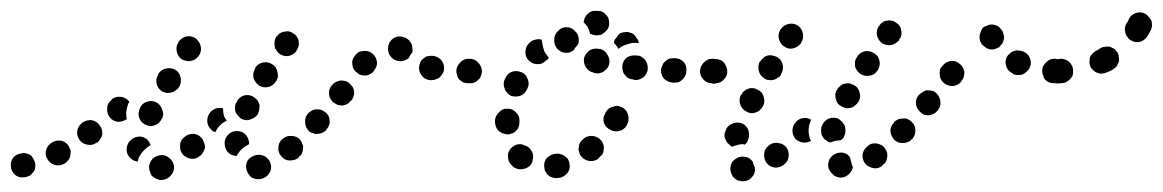

<svg xmlns="http://www.w3.org/2000/svg" viewBox="-33 -302 2138 353"><path d="M285 15Q289 6 285 -3Q283 -7 280 -10Q277 -13 273 -15Q269 -17 265 -17Q260 -17 256 -15H255Q246 -11 243 -3Q239 6 243 14Q244 19 247 22Q251 25 255 27Q259 29 263 29Q268 29 272 27H273Q281 23 285 15ZM461 18Q467 10 465 1Q464 -4 462 -7Q459 -11 455 -14Q452 -16 447 -17Q443 -18 439 -17H438Q429 -15 423 -8Q418 0 420 9Q421 13 423 17Q426 21 429 24Q433 26 437 27Q442 28 446 27H447Q456 25 461 18ZM19 22Q23 21 26 17Q29 14 31 10Q32 6 32 1Q32 -3 30 -7Q28 -11 25 -15Q22 -18 18 -19Q13 -21 9 -21L8 -20Q-1 -20 -8 -13Q-14 -6 -13 3Q-13 12 -6 19Q1 25 10 24H11Q15 24 19 22ZM92 -7Q95 -10 96 -15Q97 -19 97 -24Q96 -28 94 -32Q90 -40 81 -43Q72 -45 64 -41L63 -40Q55 -36 52 -27Q49 -18 54 -10Q58 -2 67 1Q76 4 85 -1Q89 -3 92 -7ZM200 -29V-30Q201 -39 208 -45Q215 -51 225 -51Q232 -50 237 -46Q242 -41 244 -35Q238 -32 233 -27Q226 -20 222 -12Q221 -8 220 -5Q211 -6 205 -13Q199 -20 200 -29ZM522 -20Q524 -24 524 -28Q525 -33 523 -37Q522 -41 519 -45Q513 -52 503 -52Q494 -53 487 -47L486 -46Q483 -44 481 -40Q479 -36 479 -31Q478 -27 480 -22Q481 -18 484 -15Q487 -11 491 -9Q495 -7 499 -7Q504 -7 508 -8Q512 -9 516 -12V-13Q520 -16 522 -20ZM341 -23Q343 -27 344 -31Q344 -36 342 -40Q341 -44 338 -48Q332 -55 323 -56Q313 -56 306 -50Q302 -47 300 -43Q298 -39 298 -34Q298 -30 299 -25Q301 -21 303 -18Q310 -11 319 -10Q328 -9 335 -16H336Q339 -19 341 -23ZM386 -22Q380 -29 380 -39Q380 -44 382 -48Q384 -52 387 -55Q390 -58 395 -60Q399 -61 403 -61Q413 -61 419 -54Q425 -47 425 -38V-37Q425 -37 425 -37Q425 -37 425 -37Q421 -35 418 -33Q410 -28 405 -20Q403 -18 402 -15Q392 -16 386 -22ZM155 -55Q156 -64 150 -72Q145 -79 136 -81Q127 -82 119 -77L118 -76Q111 -71 109 -62Q108 -52 113 -45Q119 -37 128 -36Q137 -34 145 -40H146Q153 -46 155 -55ZM573 -80Q573 -89 566 -95Q562 -98 558 -100Q554 -101 549 -101Q545 -101 541 -99Q537 -97 534 -94L533 -93Q527 -86 528 -77Q528 -68 535 -61Q538 -58 543 -57Q547 -55 551 -56Q556 -56 560 -58Q564 -60 567 -63V-64Q574 -71 573 -80ZM348 -80Q348 -89 354 -96L355 -97Q359 -101 365 -103Q371 -104 377 -103Q377 -95 379 -88Q381 -84 384 -80Q377 -77 372 -72Q366 -66 363 -59Q360 -60 358 -61Q356 -63 355 -64Q348 -71 348 -80ZM223 -85Q226 -77 234 -73Q238 -71 243 -70Q247 -70 252 -72Q256 -73 259 -76Q262 -79 264 -83L265 -84Q269 -92 265 -101Q262 -110 254 -114Q246 -118 237 -115Q228 -112 224 -103V-102Q220 -94 223 -85ZM205 -115Q204 -115 204 -115Q204 -116 204 -116Q198 -123 189 -124Q179 -125 172 -119V-118Q164 -112 164 -103Q163 -94 169 -86Q175 -79 184 -78Q193 -78 200 -83Q199 -89 199 -96Q200 -104 203 -112L204 -113Q204 -114 205 -115ZM399 -105Q399 -100 400 -96Q402 -92 405 -89Q408 -85 412 -83Q421 -79 429 -83Q438 -86 442 -94V-95Q444 -99 444 -104Q445 -108 443 -112Q442 -116 438 -120Q435 -123 431 -125Q423 -129 414 -126Q405 -122 402 -114L401 -113Q399 -109 399 -105ZM618 -134Q617 -143 609 -149Q606 -152 602 -153Q597 -154 593 -154Q588 -153 584 -151Q580 -149 578 -146L577 -145Q571 -138 572 -128Q573 -119 581 -113Q584 -111 588 -109Q593 -108 597 -108Q602 -109 606 -111Q609 -113 612 -117H613Q619 -125 618 -134ZM255 -148Q257 -139 265 -134Q269 -132 274 -131Q278 -131 282 -132Q287 -133 290 -136Q294 -138 296 -142L297 -143Q301 -151 299 -160Q297 -169 289 -174Q281 -178 272 -176Q263 -174 258 -166V-165Q253 -157 255 -148ZM433 -168Q432 -164 433 -159Q434 -155 437 -151Q439 -148 443 -145Q451 -140 460 -142Q469 -144 474 -152L475 -153Q477 -157 478 -161Q478 -166 477 -170Q476 -174 474 -178Q471 -182 467 -184Q460 -189 450 -187Q441 -185 436 -177V-176Q434 -172 433 -168ZM845 -155Q852 -162 852 -171Q852 -175 850 -180Q848 -184 845 -187Q842 -190 838 -192Q834 -193 829 -194Q819 -194 813 -187Q806 -180 806 -171Q806 -167 808 -162Q809 -158 812 -155Q816 -152 820 -150Q824 -149 828 -149H829Q839 -148 845 -155ZM764 -155Q769 -156 773 -158Q776 -160 779 -164Q782 -168 783 -172Q785 -181 780 -189Q775 -197 765 -199Q760 -200 756 -199Q751 -199 748 -196Q744 -194 741 -190Q739 -187 738 -182Q736 -173 741 -165Q746 -157 755 -155H756Q760 -154 764 -155ZM660 -189Q658 -199 651 -204Q647 -207 643 -208Q639 -209 634 -208Q630 -208 626 -206Q622 -203 620 -200L619 -199Q613 -192 615 -182Q616 -173 624 -168Q627 -165 631 -164Q636 -163 640 -163Q645 -164 648 -166Q652 -168 655 -172V-173Q661 -180 660 -189ZM698 -190Q689 -192 684 -200L683 -201Q679 -209 681 -218Q683 -227 691 -232Q699 -237 708 -234Q717 -232 722 -224Q725 -219 725 -215Q726 -210 725 -205Q724 -204 723 -203Q720 -199 719 -196Q718 -195 717 -194Q716 -193 715 -193Q707 -188 698 -190ZM292 -207Q294 -198 301 -193Q305 -191 310 -190Q314 -189 318 -190Q323 -191 326 -193Q330 -196 333 -200Q338 -208 336 -217Q334 -226 326 -232Q323 -234 318 -235Q314 -236 310 -235Q305 -234 301 -231Q298 -229 295 -225V-224Q290 -217 292 -207ZM472 -227Q471 -222 472 -218Q472 -213 475 -210Q477 -206 481 -203Q488 -198 497 -199Q507 -201 512 -208V-209Q515 -213 516 -217Q517 -221 516 -226Q516 -230 513 -234Q511 -238 507 -240Q500 -246 491 -244Q481 -243 476 -235H475Q473 -231 472 -227Z M1011 15Q1016 8 1014 -2Q1013 -6 1011 -10Q1008 -13 1004 -16Q1001 -18 996 -19Q992 -20 987 -19Q987 -19 986 -19Q977 -17 971 -10Q966 -2 968 7Q968 12 971 15Q973 19 977 22Q981 24 985 25Q989 26 994 25Q995 25 996 25Q1005 23 1011 15ZM935 7Q930 9 926 9Q922 10 917 8Q913 7 910 4Q909 3 908 2Q901 -4 901 -14Q900 -23 907 -30Q910 -33 914 -35Q918 -37 923 -37Q927 -37 931 -35Q935 -34 939 -31Q939 -30 940 -30Q944 -26 946 -21Q948 -16 947 -11Q946 -8 946 -6Q946 -5 946 -5Q945 -3 944 -1Q943 0 942 2Q939 5 935 7ZM1075 -19Q1077 -23 1077 -28Q1078 -32 1076 -37Q1075 -41 1072 -44Q1066 -51 1057 -52Q1047 -53 1040 -47L1039 -46Q1035 -43 1033 -39Q1031 -35 1031 -30Q1030 -26 1032 -22Q1033 -17 1036 -14Q1042 -7 1051 -6Q1061 -5 1068 -11L1069 -13Q1073 -16 1075 -19ZM883 -62Q877 -69 877 -79V-81Q878 -90 885 -96Q891 -103 901 -102Q910 -102 916 -95Q923 -88 922 -79V-77Q922 -71 919 -65Q915 -60 910 -57Q908 -57 906 -56Q904 -55 902 -55Q901 -55 899 -55Q890 -56 883 -62ZM1122 -90Q1120 -99 1112 -104Q1108 -106 1104 -107Q1099 -108 1095 -106Q1090 -105 1087 -103Q1083 -100 1081 -96L1080 -94Q1075 -86 1077 -77Q1080 -68 1088 -64Q1096 -59 1105 -61Q1114 -63 1119 -71L1120 -73Q1124 -81 1122 -90ZM893 -148Q893 -143 895 -139Q896 -135 899 -132Q902 -128 906 -126Q915 -123 924 -126Q932 -129 936 -138L937 -140Q941 -148 937 -157Q934 -166 926 -169Q917 -173 908 -170Q900 -167 896 -158L895 -156Q893 -152 893 -148ZM839 -150Q843 -152 846 -155Q850 -158 851 -162Q853 -167 853 -171Q853 -180 846 -187Q840 -194 830 -194V-193Q825 -193 821 -192Q817 -190 814 -187Q811 -184 809 -180Q807 -175 808 -171Q808 -162 814 -155Q821 -148 830 -149H831Q835 -149 839 -150ZM1294 -155Q1301 -162 1301 -171Q1301 -180 1294 -187Q1288 -193 1279 -194H1277Q1267 -194 1261 -187Q1254 -180 1254 -171Q1254 -162 1261 -155Q1267 -149 1276 -149H1278Q1288 -148 1294 -155ZM1215 -151Q1219 -153 1222 -156Q1225 -159 1227 -163Q1229 -167 1229 -172Q1230 -181 1224 -188Q1217 -195 1208 -195H1206Q1201 -195 1197 -194Q1193 -192 1190 -189Q1186 -186 1185 -182Q1183 -178 1182 -174Q1182 -164 1188 -157Q1195 -151 1204 -150H1206Q1210 -150 1215 -151ZM1150 -160Q1157 -166 1158 -175Q1158 -180 1157 -184Q1156 -188 1153 -192Q1150 -195 1146 -198Q1142 -200 1138 -200H1136Q1127 -201 1119 -196Q1112 -190 1111 -180Q1111 -176 1112 -172Q1113 -167 1116 -164Q1119 -160 1123 -158Q1127 -156 1131 -156L1133 -155Q1142 -154 1150 -160ZM1068 -167Q1072 -168 1076 -170Q1080 -173 1083 -176Q1086 -180 1087 -184Q1089 -193 1084 -201Q1080 -209 1071 -212H1069Q1060 -214 1052 -210Q1044 -205 1041 -196Q1039 -187 1044 -179Q1048 -171 1057 -169L1059 -168Q1064 -167 1068 -167ZM973 -192 971 -191Q965 -184 956 -184Q946 -184 940 -190Q933 -196 933 -206Q933 -215 939 -222L940 -223Q945 -228 951 -229Q957 -231 963 -229Q963 -226 964 -223Q965 -215 968 -207Q972 -201 976 -196Q975 -195 975 -194Q974 -193 973 -192ZM994 -210Q987 -216 986 -225Q986 -227 986 -229Q986 -239 993 -245Q999 -252 1008 -252Q1018 -252 1024 -245Q1031 -239 1031 -230Q1031 -227 1031 -225Q1031 -223 1030 -221Q1028 -219 1027 -217Q1024 -214 1022 -210Q1020 -208 1017 -207Q1014 -205 1011 -205Q1001 -204 994 -210ZM1096 -223Q1096 -224 1096 -226Q1097 -227 1097 -229Q1101 -233 1104 -238Q1105 -239 1106 -240Q1107 -241 1108 -241Q1112 -243 1117 -243Q1121 -244 1125 -242Q1130 -241 1133 -238Q1136 -235 1138 -231Q1139 -230 1140 -229Q1140 -227 1141 -226Q1141 -224 1141 -222Q1141 -222 1140 -223H1138Q1130 -224 1122 -221Q1113 -219 1105 -213Q1105 -213 1104 -212Q1104 -212 1104 -212Q1101 -218 1096 -223ZM1066 -282Q1071 -282 1075 -280Q1079 -278 1082 -274Q1085 -271 1086 -267Q1087 -263 1087 -258Q1087 -254 1085 -250Q1083 -246 1079 -243Q1076 -240 1072 -238Q1067 -237 1063 -237Q1062 -237 1061 -237Q1059 -238 1057 -238Q1054 -239 1052 -240Q1051 -243 1050 -246Q1047 -255 1040 -261Q1040 -261 1040 -261Q1041 -271 1048 -277Q1054 -283 1064 -282Q1065 -282 1066 -282Z M1335 31Q1339 31 1343 29Q1347 27 1350 23Q1353 20 1354 16Q1355 13 1355 11Q1355 9 1355 6Q1352 1 1351 -4Q1351 -5 1351 -5Q1348 -8 1346 -10Q1343 -12 1340 -13Q1336 -14 1331 -14Q1327 -14 1323 -12Q1319 -10 1316 -7Q1312 -4 1311 1Q1308 9 1312 18Q1315 26 1324 30Q1325 30 1326 30Q1330 32 1335 31ZM1518 24Q1509 26 1501 21Q1500 20 1500 20Q1496 17 1494 14Q1491 10 1490 6Q1489 1 1490 -3Q1491 -8 1493 -11Q1499 -19 1508 -21Q1517 -23 1525 -18Q1525 -18 1525 -18Q1526 -17 1528 -15Q1529 -14 1530 -12Q1531 -8 1532 -4Q1533 1 1535 5Q1535 7 1534 9Q1533 12 1532 13Q1527 21 1518 24ZM1598 -12Q1600 -21 1594 -29Q1592 -33 1588 -35Q1584 -37 1580 -38Q1575 -39 1571 -38Q1566 -37 1563 -34L1562 -33Q1555 -28 1553 -19Q1552 -9 1557 -2Q1560 2 1564 4Q1568 6 1572 7Q1576 8 1581 7Q1585 6 1589 3V2Q1597 -3 1598 -12ZM1417 -14Q1418 -23 1413 -31Q1407 -38 1398 -39Q1389 -41 1381 -35L1380 -34Q1373 -29 1372 -20Q1371 -10 1376 -3Q1382 5 1391 6Q1400 7 1408 1Q1416 -5 1417 -14ZM1299 -51Q1299 -56 1300 -60L1301 -61Q1303 -70 1312 -74Q1320 -78 1329 -76Q1338 -73 1342 -65Q1346 -56 1343 -47Q1342 -44 1341 -41Q1339 -38 1336 -36Q1334 -37 1331 -37Q1322 -36 1313 -32Q1310 -34 1307 -37Q1304 -39 1302 -43Q1300 -47 1299 -51ZM1650 -62Q1650 -72 1643 -78Q1640 -81 1636 -83Q1632 -85 1627 -84Q1623 -84 1619 -83Q1615 -81 1611 -78V-77Q1604 -70 1604 -61Q1605 -52 1611 -45Q1614 -42 1619 -40Q1623 -39 1627 -39Q1632 -39 1636 -41Q1640 -42 1643 -46H1644Q1650 -53 1650 -62ZM1458 -82Q1452 -86 1444 -85Q1437 -84 1431 -79V-78Q1424 -72 1424 -62Q1424 -53 1430 -46Q1436 -41 1443 -40Q1451 -39 1458 -43Q1455 -49 1454 -56Q1453 -64 1455 -73Q1457 -78 1458 -82ZM1486 -44Q1482 -46 1480 -50Q1477 -54 1477 -58Q1476 -63 1477 -67V-68Q1480 -77 1487 -82Q1495 -87 1505 -85Q1509 -84 1512 -81Q1516 -78 1518 -74Q1521 -71 1521 -66Q1522 -62 1521 -57Q1520 -53 1518 -49Q1516 -46 1512 -44Q1508 -44 1503 -43Q1498 -42 1494 -40Q1494 -40 1494 -40Q1494 -40 1494 -40Q1489 -41 1486 -44ZM1691 -98V-99Q1697 -106 1696 -115Q1695 -125 1688 -131Q1685 -134 1681 -135Q1676 -136 1672 -136Q1668 -136 1664 -133Q1660 -131 1657 -128L1656 -127Q1650 -120 1651 -111Q1652 -102 1659 -96Q1662 -93 1666 -91Q1671 -90 1675 -90Q1680 -91 1684 -93Q1688 -95 1690 -98ZM1328 -110Q1331 -101 1339 -97Q1347 -92 1356 -95Q1365 -98 1369 -106L1370 -107Q1374 -115 1371 -124Q1369 -133 1360 -137Q1352 -142 1343 -139Q1334 -136 1330 -128L1329 -127Q1325 -119 1328 -110ZM1504 -119Q1506 -110 1515 -106Q1519 -104 1523 -103Q1527 -103 1532 -104Q1536 -105 1539 -108Q1543 -111 1545 -115L1546 -116Q1550 -124 1547 -133Q1545 -142 1536 -146Q1532 -148 1528 -149Q1524 -149 1519 -148Q1515 -147 1512 -144Q1508 -141 1506 -137L1505 -136Q1501 -128 1504 -119ZM1739 -161Q1740 -166 1740 -170Q1739 -175 1737 -178Q1735 -182 1731 -185Q1724 -191 1715 -190Q1705 -188 1700 -181L1699 -180Q1696 -177 1695 -173Q1694 -168 1695 -164Q1695 -159 1697 -156Q1699 -152 1703 -149Q1710 -143 1720 -144Q1729 -145 1735 -153V-154Q1738 -157 1739 -161ZM1298 -156Q1305 -163 1304 -172Q1304 -176 1302 -180Q1300 -185 1297 -188Q1294 -191 1290 -192Q1285 -194 1281 -193Q1272 -193 1265 -187Q1259 -180 1259 -171Q1259 -162 1265 -155Q1272 -148 1281 -148Q1282 -148 1283 -149Q1292 -149 1298 -156ZM1922 -155Q1929 -161 1929 -171Q1929 -175 1927 -179Q1925 -184 1922 -187Q1919 -190 1915 -192Q1911 -193 1907 -194H1906Q1896 -194 1890 -187Q1883 -181 1883 -171Q1883 -167 1885 -163Q1886 -158 1889 -155Q1892 -152 1897 -150Q1901 -149 1905 -149H1906Q1915 -148 1922 -155ZM1362 -172Q1364 -163 1372 -158Q1376 -155 1380 -155Q1385 -154 1389 -155Q1393 -156 1397 -159Q1401 -161 1403 -165V-166Q1408 -174 1406 -183Q1404 -192 1396 -197Q1392 -199 1387 -200Q1383 -201 1379 -200Q1374 -199 1371 -196Q1367 -193 1365 -189H1364Q1360 -181 1362 -172ZM1539 -189Q1539 -185 1539 -180Q1540 -176 1543 -172Q1545 -169 1549 -166Q1557 -161 1566 -163Q1575 -164 1580 -172L1581 -173Q1583 -177 1584 -181Q1585 -185 1584 -190Q1583 -194 1581 -198Q1578 -202 1574 -204Q1567 -209 1558 -208Q1548 -206 1543 -198V-197Q1540 -194 1539 -189ZM1838 -164Q1842 -164 1847 -165Q1851 -167 1854 -170Q1858 -173 1860 -177Q1864 -185 1861 -194Q1858 -203 1849 -207Q1845 -209 1840 -209Q1836 -210 1831 -208Q1827 -207 1824 -204Q1820 -201 1818 -197Q1814 -189 1817 -180Q1820 -171 1829 -167V-166Q1833 -164 1838 -164ZM1790 -211Q1786 -211 1782 -213Q1778 -215 1775 -218Q1771 -221 1770 -225L1769 -226Q1768 -230 1768 -235Q1768 -239 1770 -243Q1771 -247 1774 -251Q1778 -254 1782 -255Q1786 -257 1790 -257Q1795 -257 1799 -255Q1803 -254 1806 -250Q1809 -247 1811 -243V-242Q1813 -238 1813 -234Q1813 -229 1811 -225Q1811 -224 1810 -223Q1810 -222 1809 -221Q1809 -221 1808 -220Q1806 -218 1804 -215Q1803 -215 1801 -214Q1800 -213 1799 -213Q1795 -211 1790 -211ZM1399 -231Q1401 -222 1408 -217Q1416 -211 1425 -213Q1434 -215 1440 -223V-224Q1445 -231 1443 -241Q1441 -250 1434 -255Q1426 -260 1417 -258Q1408 -256 1403 -249L1402 -248Q1397 -240 1399 -231ZM1579 -238Q1581 -229 1588 -223Q1596 -218 1605 -219Q1614 -221 1620 -228V-229Q1626 -236 1624 -246Q1623 -255 1615 -260Q1611 -263 1607 -264Q1603 -265 1598 -264Q1594 -264 1590 -261Q1586 -259 1584 -255L1583 -254Q1578 -247 1579 -238Z M1927 -151Q1931 -153 1934 -156Q1937 -159 1939 -163Q1940 -167 1940 -172Q1940 -181 1933 -188Q1926 -194 1917 -194Q1912 -193 1907 -193Q1898 -194 1891 -187Q1885 -181 1885 -171Q1884 -162 1891 -155Q1897 -149 1907 -149Q1913 -148 1918 -149Q1923 -149 1927 -151ZM2020 -180Q2022 -184 2024 -188Q2025 -192 2024 -197Q2024 -201 2022 -205Q2019 -209 2016 -212Q2012 -214 2008 -216Q2004 -217 1999 -216Q1995 -216 1991 -214Q1987 -211 1983 -209Q1979 -207 1976 -204Q1973 -201 1971 -197Q1970 -192 1970 -188Q1970 -183 1972 -179Q1974 -175 1978 -172Q1981 -169 1985 -168Q1990 -166 1994 -167Q1998 -167 2002 -169Q2008 -171 2013 -174Q2017 -177 2020 -180ZM2085 -255Q2085 -260 2084 -264Q2082 -268 2079 -271Q2076 -275 2072 -277Q2064 -281 2055 -278Q2046 -275 2042 -266Q2041 -262 2038 -259Q2036 -255 2035 -250Q2035 -246 2036 -242Q2037 -237 2040 -234Q2042 -230 2046 -228Q2054 -223 2063 -225Q2072 -228 2077 -236Q2080 -241 2083 -247Q2085 -251 2085 -255Z"/></svg>

Font: FRB American Cursive Guidelines Dotted Extrabold
Style: Bold Italic
Weight: 800
Italic angle: -25°
Version: Version 2.0;Modular Font Editor K font №1